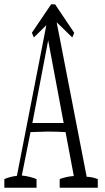

<svg xmlns="http://www.w3.org/2000/svg" viewBox="-31 -886 488 896"><path d="M247.6 -50.3Q280.3 -62.5 313.5 -64.5Q293.9 -171.9 274.9 -269.5Q233.9 -272 192.9 -272Q192.9 -272 111.3 -269.5Q91.3 -172.9 70.8 -66.9Q106 -63.5 139.6 -50.3Q139.6 -34.7 139.6 -9.8H-10.7Q-10.7 -35.2 -10.7 -50.3Q18.6 -62.5 47.9 -65.4Q122.1 -442.9 193.4 -810.1H228Q299.3 -440.4 373.5 -61Q399.4 -60.5 425.3 -50.3Q425.3 -35.2 425.3 -9.8H247.6Q247.6 -35.2 247.6 -50.3ZM266.1 -312 193.8 -697.8 120.1 -312ZM315.4 -732.9 306.2 -711.4 216.3 -798.8 127 -711.4 117.7 -732.9 207.5 -865.7H226.1Z"/></svg>

Font: Scarab Serif
Style: Condensed-Light
Weight: 300
Designer: John Roberts
Foundry: Scarab
Version: 1.0